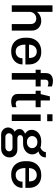

<svg xmlns="http://www.w3.org/2000/svg" viewBox="1199 -1967 956 3394"><g transform="rotate(90 1677.0 -270.0)"><path d="M74 0V-720H190V-444Q218 -482 258.5 -501.5Q299 -521 345 -521Q396 -521 435.5 -501Q475 -481 498 -442.5Q521 -404 521 -348V0H405V-327Q405 -384 378 -408.5Q351 -433 304 -433Q273 -433 247 -417.5Q221 -402 205.5 -376Q190 -350 190 -317V0Z M882 10Q812 10 759 -19.5Q706 -49 676.5 -106Q647 -163 647 -244V-267Q647 -348 678.5 -405Q710 -462 764.5 -491.5Q819 -521 889 -521H902Q967 -521 1016 -494.5Q1065 -468 1092 -419Q1119 -370 1119 -304V-241H768Q768 -188 782 -149Q796 -110 823.5 -89.5Q851 -69 892 -69Q926 -69 952.5 -82.5Q979 -96 994.5 -123Q1010 -150 1010 -190H1119Q1119 -130 1089 -85Q1059 -40 1008 -15Q957 10 892 10ZM769 -305H1005Q1005 -375 974.5 -408.5Q944 -442 891 -442Q841 -442 806.5 -407.5Q772 -373 769 -305Z M1272 0V-422H1213V-511H1272V-599Q1272 -667 1311 -697.5Q1350 -728 1410 -728Q1425 -728 1443 -725.5Q1461 -723 1478.5 -719Q1496 -715 1508 -709V-635Q1496 -640 1476.5 -644Q1457 -648 1446 -648Q1433 -648 1419.5 -644Q1406 -640 1397 -627Q1388 -614 1388 -585V-511H1508V-422H1388V0Z M1778 10Q1738 10 1706.5 -2Q1675 -14 1657.5 -41.5Q1640 -69 1640 -114V-422H1584V-511H1643L1684 -674H1756V-511H1875V-422H1756V-137Q1756 -93 1774 -81Q1792 -69 1813 -69Q1824 -69 1843.5 -74Q1863 -79 1875 -84V-9Q1863 -3 1846 1.5Q1829 6 1811 8Q1793 10 1778 10Z M2003 0V-511H2119V0ZM2000 -626V-720H2122V-626Z M2359 188Q2324 188 2295.5 171.5Q2267 155 2250 127Q2233 99 2233 65Q2233 29 2253 -3Q2273 -35 2308 -51Q2286 -65 2273.5 -87Q2261 -109 2261 -134Q2261 -171 2284 -196.5Q2307 -222 2344 -235Q2313 -255 2294 -283Q2275 -311 2275 -351Q2275 -394 2298 -433Q2321 -472 2367.5 -496.5Q2414 -521 2485 -521Q2516 -521 2542.5 -517.5Q2569 -514 2589 -506Q2628 -524 2648 -549.5Q2668 -575 2670 -603H2763Q2763 -570 2750.5 -543Q2738 -516 2714.5 -498Q2691 -480 2659 -473L2658 -470Q2681 -450 2695 -423Q2709 -396 2709 -363Q2709 -319 2685.5 -282Q2662 -245 2618 -222.5Q2574 -200 2512 -200H2435Q2404 -200 2386 -186Q2368 -172 2368 -149Q2368 -127 2385 -113Q2402 -99 2435 -99H2621Q2687 -99 2725 -59Q2763 -19 2763 39Q2763 80 2743.5 114Q2724 148 2688.5 168Q2653 188 2606 188ZM2401 113H2584Q2613 113 2634 93.5Q2655 74 2655 46Q2655 22 2637.5 4.5Q2620 -13 2594 -13H2401Q2373 -13 2354 5.5Q2335 24 2335 50Q2335 75 2354 94Q2373 113 2401 113ZM2492 -268Q2542 -268 2570.5 -295Q2599 -322 2599 -360Q2599 -398 2570.5 -425.5Q2542 -453 2492 -453Q2442 -453 2413.5 -425.5Q2385 -398 2385 -360Q2385 -322 2413.5 -295Q2442 -268 2492 -268Z M3064 10Q2994 10 2941 -19.5Q2888 -49 2858.5 -106Q2829 -163 2829 -244V-267Q2829 -348 2860.5 -405Q2892 -462 2946.5 -491.5Q3001 -521 3071 -521H3084Q3149 -521 3198 -494.5Q3247 -468 3274 -419Q3301 -370 3301 -304V-241H2950Q2950 -188 2964 -149Q2978 -110 3005.5 -89.5Q3033 -69 3074 -69Q3108 -69 3134.5 -82.5Q3161 -96 3176.5 -123Q3192 -150 3192 -190H3301Q3301 -130 3271 -85Q3241 -40 3190 -15Q3139 10 3074 10ZM2951 -305H3187Q3187 -375 3156.5 -408.5Q3126 -442 3073 -442Q3023 -442 2988.5 -407.5Q2954 -373 2951 -305Z"/></g></svg>

Font: Chivo Medium Medium
Style: Regular
Weight: 500
Version: Version 2.002